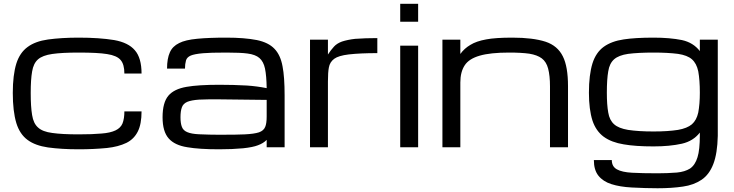

<svg xmlns="http://www.w3.org/2000/svg" viewBox="-20 -770 3838 1004"><path d="M391.1 10.7Q302.2 10.7 231 1Q164.1 -8.8 124.5 -38.1Q83.5 -67.9 65.4 -126.5Q46.9 -188 46.9 -284.2Q46.9 -377.4 65.4 -437.5Q83.5 -494.6 124.5 -524.4Q164.6 -554.2 231 -563.5Q302.2 -573.2 391.1 -573.2Q499.5 -573.2 577.1 -560.5Q650.9 -547.4 685.1 -507.3Q720.2 -467.3 720.2 -385.3H630.4Q630.4 -433.6 610.8 -456.1Q591.3 -479.5 539.6 -487.3Q492.2 -495.1 391.1 -495.1Q303.7 -495.1 253.4 -487.8Q202.6 -480.5 178.7 -459.5Q154.8 -438.5 147.9 -396Q140.6 -354 140.6 -284.2Q140.6 -211.9 147.9 -168.5Q154.8 -124.5 178.7 -103.5Q202.6 -81.1 253.4 -74.7Q303.7 -67.4 391.1 -67.4Q464.8 -67.4 511.7 -71.8Q557.1 -75.2 584.5 -88.4Q610.8 -101.1 620.6 -124.5Q630.4 -149.9 630.4 -187.5H720.2Q720.2 -121.1 700.7 -82.5Q680.7 -42.5 641.1 -22.9Q598.6 -2.4 539.1 3.9Q469.7 10.7 391.1 10.7Z M1126.5 10.7Q1021 10.7 960 0Q893.6 -10.3 862.3 -45.9Q830.1 -82 830.1 -156.7Q830.1 -233.4 860.4 -269.5Q890.1 -304.7 955.6 -315.9Q1016.6 -326.7 1126.5 -326.7Q1201.2 -326.7 1270.5 -322.8Q1323.2 -319.3 1374.5 -309.1Q1373.5 -374 1365.7 -411.6Q1357.9 -448.2 1336.4 -466.8Q1315.4 -484.9 1273.9 -490.2Q1238.3 -495.1 1164.1 -495.1Q1077.6 -495.1 1042 -491.7Q997.6 -487.8 977.5 -479.5Q957.5 -470.7 952.6 -454.1Q947.3 -435.1 947.3 -411.1H853.5Q853.5 -463.9 868.2 -496.1Q881.8 -527.8 917 -544.9Q949.2 -561.5 1012.2 -567.4Q1072.3 -573.2 1164.1 -573.2Q1258.3 -573.2 1323.2 -560.5Q1383.8 -547.9 1415 -515.1Q1446.8 -482.4 1457.5 -422.9Q1468.3 -367.7 1468.3 -270.5V0H1374.5V-38.6Q1357.9 -21 1328.6 -10.3Q1302.2 0 1251 5.4Q1194.8 10.7 1126.5 10.7ZM1126.5 -65.4Q1224.6 -65.4 1259.8 -67.4Q1309.6 -69.8 1334.5 -78.1Q1358.9 -86.9 1366.7 -106.4Q1374.5 -124 1374.5 -161.1V-247.6L1126.5 -250.5Q1060.5 -251 1020.5 -249Q980 -246.1 959 -237.3Q937.5 -227.5 931.2 -209Q923.8 -189.5 923.8 -156.7Q923.8 -125 931.2 -106.4Q938 -87.9 959 -79.1Q980 -69.8 1020.5 -67.9Q1075.7 -65.4 1126.5 -65.4Z M1601.1 -562.5H1694.8V-484.9Q1709.5 -507.8 1726.6 -526.4Q1741.7 -543 1768.1 -552.7Q1797.9 -562.5 1837.4 -566.9Q1890.6 -570.8 1953.1 -570.8V-492.2Q1862.8 -492.2 1803.7 -485.4Q1750 -479 1727.5 -462.4Q1704.6 -445.3 1699.7 -417Q1694.8 -392.6 1694.8 -343.8V0H1601.1Z M2072.8 -531.2H2166.5V0H2072.8ZM2072.8 -750H2166.5V-656.2H2072.8Z M2293.5 -562.5H2387.2V-487.8Q2407.7 -516.6 2439.5 -535.2Q2470.7 -554.7 2522.5 -564Q2570.3 -573.2 2658.7 -573.2Q2767.1 -573.2 2833 -551.8Q2896 -530.8 2923.3 -475.1Q2950.2 -421.9 2950.2 -318.8V0H2856V-318.8Q2856 -374 2846.2 -411.6Q2836.9 -446.8 2813 -464.8Q2789.6 -482.4 2747.6 -489.3Q2705.6 -495.1 2642.1 -495.1Q2544.4 -495.1 2488.8 -479Q2432.6 -462.9 2410.2 -428.7Q2387.2 -394 2387.2 -338.9V0H2293.5Z M3418.5 214.4Q3356.9 214.4 3282.7 210.4Q3221.2 207 3177.2 192.9Q3133.8 179.2 3109.4 148.9Q3085.4 119.1 3085.4 66.9H3179.2Q3179.2 101.1 3206.1 115.7Q3232.4 130.4 3285.6 133.3Q3339.4 136.2 3418.5 136.2Q3468.8 136.2 3519.5 132.3Q3561 128.4 3588.4 111.3Q3615.2 92.8 3627.4 52.2Q3639.6 13.7 3639.6 -63.5V-76.7Q3605 -32.2 3545.9 -18.6Q3482.4 -4.4 3397.5 -4.4Q3301.8 -4.4 3241.7 -15.1Q3177.7 -25.4 3137.2 -54.7Q3096.2 -85 3078.1 -139.6Q3059.6 -197.8 3059.6 -285.2Q3059.6 -378.4 3078.1 -438.5Q3096.2 -495.6 3137.2 -525.4Q3178.2 -554.7 3241.7 -564Q3301.8 -573.2 3397.5 -573.2Q3482.4 -573.2 3545.9 -560.5Q3605.5 -547.4 3639.6 -502.9V-562.5H3733.4V-59.6Q3731.4 32.7 3710 87.9Q3689 142.6 3648.9 169.9Q3607.4 197.8 3551.3 205.6Q3493.2 214.4 3418.5 214.4ZM3639.6 -285.2Q3639.6 -351.1 3631.3 -397Q3622.6 -438.5 3598.1 -460Q3574.2 -481 3525.4 -488.3Q3471.7 -495.1 3397.5 -495.1Q3318.4 -495.1 3264.6 -488.3Q3215.3 -481 3191.4 -460Q3167 -438.5 3160.6 -397Q3153.3 -355.5 3153.3 -285.2Q3153.3 -221.7 3160.6 -181.6Q3167 -141.6 3191.4 -120.1Q3214.8 -99.1 3264.2 -90.8Q3317.9 -82.5 3397.5 -82.5Q3472.7 -82.5 3525.4 -90.8Q3573.2 -99.1 3598.1 -120.1Q3622.6 -141.6 3631.3 -181.6Q3639.6 -226.1 3639.6 -285.2Z"/></svg>

Font: Michroma+
Style: Regular
Weight: 400
Designer: beogot
Foundry: beogot
Version: Version